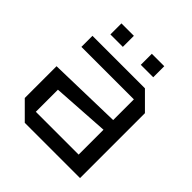

<svg xmlns="http://www.w3.org/2000/svg" viewBox="-191 -846 983 983"><g transform="rotate(45 300.0 -355.0)"><path d="M50 -90V-320L450 -330V-480H70V-560H450L540 -470V0H140ZM140 -240V-80H450V-260ZM130 -630V-710H220V-630ZM350 -630V-710H440V-630Z"/></g></svg>

Font: Tektur
Style: Regular
Weight: 400
Designer: Adam Jagosz
Foundry: Adam Jagosz
Version: Version 1.005;gftools[0.9.30]